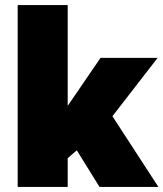

<svg xmlns="http://www.w3.org/2000/svg" viewBox="-20 -740 647 760"><path d="M248 -720H50V0H248V-114L284 -145L374 0H607L425 -280L604 -511H378L248 -321Z"/></svg>

Font: Chivo Light
Style: Bold
Weight: 900
Designer: Hector Gatti
Foundry: Omnibus-Type
Version: Version 1.003;PS 001.003;hotconv 1.0.70;makeotf.lib2.5.58329